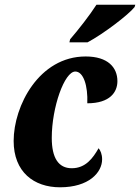

<svg xmlns="http://www.w3.org/2000/svg" viewBox="-20 -786 595 816"><path d="M275 -606H352C418 -641 526 -723 552 -756L555 -766H390C362 -722 311 -657 278 -619ZM235 10C358 10 414 -53 414 -109C414 -130 407 -147 399 -156C375 -114 344 -71 285 -71C229 -71 200 -114 200 -200C200 -330 254 -482 300 -482C335 -482 354 -421 351 -347C448 -347 479 -395 479 -441C479 -499 439 -546 344 -546C146 -546 38 -336 38 -187C38 -55 124 10 235 10Z"/></svg>

Font: Noto Serif ExtraCondensed Black
Style: Italic
Weight: 900
Width: 2
Italic angle: -12°
Designer: Monotype Design Team
Foundry: Monotype Imaging Inc.
Version: Version 2.014